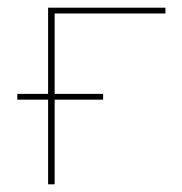

<svg xmlns="http://www.w3.org/2000/svg" viewBox="-20 -479 474 499"><path d="M122 -444V-235H248V-220H122V0H105V-220H25V-235H105V-459H410V-444Z"/></svg>

Font: Ysabeau SC Thin
Style: Regular
Weight: 200
Designer: Christian Thalmann (Catharsis Fonts)
Version: Version 0.003